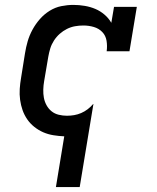

<svg xmlns="http://www.w3.org/2000/svg" viewBox="-20 -548 640 783"><path d="M208 215 242 8Q220 7 198 3.5Q176 0 156.5 -8.5Q137 -17 120 -30.5Q103 -44 91 -61.5Q79 -79 72 -99Q65 -119 62 -141Q59 -163 60.5 -185.5Q62 -208 66 -231L82 -331Q86 -356 93 -380Q100 -404 112.5 -427Q125 -450 142.5 -470Q160 -490 182.5 -504Q205 -518 230 -523Q255 -528 279 -528Q303 -528 326 -524Q349 -520 369 -511.5Q389 -503 406 -488.5Q423 -474 434 -455L445 -520H538L508 -339H415Q418 -361 414.5 -382Q411 -403 397 -417.5Q383 -432 362.5 -438Q342 -444 320 -444Q303 -444 286 -441Q269 -438 253 -430Q237 -422 223.5 -410Q210 -398 200 -382.5Q190 -367 185 -350.5Q180 -334 177 -317L160 -217Q157 -200 156.5 -182.5Q156 -165 159 -149Q162 -133 170 -118.5Q178 -104 190.5 -94Q203 -84 219.5 -80Q236 -76 253 -76Q268 -76 282.5 -78.5Q297 -81 311 -87Q325 -93 337.5 -102.5Q350 -112 360 -124H361L305 215Z"/></svg>

Font: Iosevka Etoile Medium Oblique
Style: Regular
Weight: 500
Italic angle: -9°
Designer: Belleve Invis
Foundry: Belleve Invis
Version: Version 15.5.2; ttfautohint (v1.8.4)